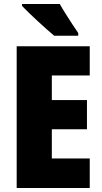

<svg xmlns="http://www.w3.org/2000/svg" viewBox="-20 -947 515 967"><path d="M432 0H64V-714H432V-567H241V-443H418V-296H241V-149H432ZM281 -927Q292 -907 310 -878.5Q328 -850 345.5 -823Q363 -796 374 -781V-767H253Q239 -779 216.5 -798.5Q194 -818 169.5 -841Q145 -864 124 -884Q103 -904 91 -917V-927Z"/></svg>

Font: Noto Sans Gujarati UI Condensed Black
Style: Regular
Weight: 900
Width: 3
Designer: Jelle Bosma - Monotype Design Team, Universal Thirst
Foundry: Monotype Imaging Inc.
Version: Version 2.106; ttfautohint (v1.8.4.7-5d5b)